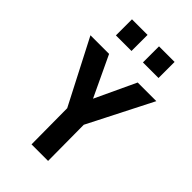

<svg xmlns="http://www.w3.org/2000/svg" viewBox="-272 -1021 1115 1115"><g transform="rotate(45 285.5 -463.0)"><path d="M355 0H219L217 -295L13 -690H166L284 -440L401 -690H554L353 -295ZM118 -926H246V-794H118ZM340 -926H468V-794H340Z"/></g></svg>

Font: Panefresco 999wt
Style: Regular
Weight: 900
Version: Version 1.001